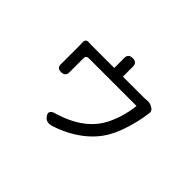

<svg xmlns="http://www.w3.org/2000/svg" viewBox="-123 -891 1226 1226"><g transform="rotate(45 490.0 -278.0)"><path d="M604 -416H718C711 -345 686 -256 645 -191C589 -103 505 -57 418 -26C411 -23 401 -20 391 -17C350 -8 338 13 366 44C380 60 404 62 425 56C571 9 672 -74 725 -168C768 -243 795 -353 804 -413C805 -420 806 -429 808 -438C812 -453 805 -468 791 -476L783 -480C770 -488 753 -490 745 -489C736 -488 724 -487 708 -487H524V-557C524 -560 524 -563 524 -566C527 -597 517 -615 485 -615C453 -615 443 -597 446 -566C446 -563 446 -560 446 -557V-487H267C249 -487 230 -487 213 -488C196 -489 185 -478 187 -459C187 -445 188 -431 188 -422C188 -395 188 -303 188 -279C188 -276 188 -273 188 -270C186 -242 196 -228 224 -228C253 -228 265 -243 263 -272C263 -274 263 -275 263 -276C263 -295 263 -354 263 -393C263 -408 271 -416 289 -416H490Z"/></g></svg>

Font: GenSenRounded2 TW R
Style: Regular
Weight: 400
Version: Version 2.100;PS 2.1;hotconv 16.6.51;makeotf.lib2.5.65220 DE